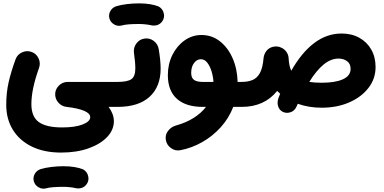

<svg xmlns="http://www.w3.org/2000/svg" viewBox="-20 -583 2284 1141"><path d="M17.1 39.6Q17.1 -31.2 31 -93Q44.9 -154.8 72.3 -230Q82.5 -258.8 110.8 -271.7Q139.2 -284.7 167.5 -274.4Q196.3 -264.2 209.2 -236.1Q222.2 -208 211.9 -179.2Q166.5 -53.2 166.5 35.6Q166.5 110.8 210.9 142.6Q255.4 174.3 348.6 174.3Q426.3 174.3 471.2 156.7Q516.1 139.2 516.1 113.3Q516.1 68.8 373 51.8Q347.2 48.3 328.9 29.1Q310.5 9.8 308.1 -16.6Q305.7 -48.3 327.9 -72.3Q350.1 -96.2 382.3 -96.2H678.7Q709.5 -96.2 731 -74.5Q752.4 -52.7 752.4 -22Q752.4 8.3 731 30.3Q709.5 52.2 678.7 52.2H625.5Q656.7 95.2 656.7 137.2Q656.7 189 616.7 231.2Q576.7 273.4 505.9 298.6Q435.1 323.7 342.8 323.7Q242.7 323.7 169.7 288.3Q96.7 252.9 56.9 189Q17.1 125 17.1 39.6ZM181.2 495.1Q174.8 472.2 186.3 450.9Q197.8 429.7 221.7 421.9Q249 413.6 285.2 409.2Q321.3 404.8 356.9 404.8Q394 404.8 423.6 409.9Q453.1 415 473.6 423.3Q497.6 437 503.9 463.1Q510.3 489.3 495.6 510.7Q483.4 527.8 466.1 533.4Q448.7 539.1 430.2 535.2Q416 531.7 395.8 529.5Q375.5 527.3 356.9 527.3Q324.2 527.3 297.6 529.3Q271 531.2 254.4 536.1Q231.4 542.5 209.7 530.3Q188 518.1 181.2 495.1Z M604.5 -22Q604.5 -52.7 626.5 -74.5Q648.4 -96.2 678.7 -96.2Q737.3 -96.2 760.7 -112.5Q784.2 -128.9 784.2 -175.8Q784.2 -212.4 775.9 -270.5Q772.5 -300.8 791 -325.4Q809.6 -350.1 839.8 -354Q870.1 -357.9 894.3 -339.4Q918.5 -320.8 923.3 -290.5Q934.6 -222.7 934.6 -174.8Q934.6 -67.9 868.9 -7.8Q803.2 52.2 678.7 52.2Q648.4 52.2 626.5 30.3Q604.5 8.3 604.5 -22ZM630.4 -472.7Q624 -495.6 635.5 -516.8Q647 -538.1 670.9 -545.9Q698.2 -554.2 734.4 -558.6Q770.5 -563 806.2 -563Q843.3 -563 872.8 -557.9Q902.3 -552.7 922.9 -544.4Q946.8 -530.8 953.1 -504.6Q959.5 -478.5 944.8 -457Q932.6 -439.9 915.3 -434.3Q897.9 -428.7 879.4 -432.6Q865.2 -436 845 -438.2Q824.7 -440.4 806.2 -440.4Q773.4 -440.4 746.8 -438.5Q720.2 -436.5 703.6 -431.6Q680.7 -425.3 658.9 -437.5Q637.2 -449.7 630.4 -472.7Z M1184.6 52.2Q1085.4 52.2 1031.5 4.4Q977.5 -43.5 977.5 -136.2Q977.5 -202.6 1004.6 -256.8Q1031.7 -311 1077.1 -343Q1122.6 -375 1177.2 -375Q1239.3 -375 1286.9 -337.6Q1334.5 -300.3 1362.3 -237.1Q1390.1 -173.8 1392.1 -96.2H1416.5Q1447.3 -96.2 1468.8 -74.5Q1490.2 -52.7 1490.2 -22Q1490.2 8.3 1468.8 30.3Q1447.3 52.2 1416.5 52.2H1366.2Q1340.3 119.1 1292.5 172.4Q1244.6 225.6 1182.6 261Q1120.6 296.4 1052.2 309.6Q1022.5 315.4 996.8 297.6Q971.2 279.8 965.8 250Q960 219.7 978 195.6Q996.1 171.4 1024.9 163.1Q1086.4 146 1131.3 117.4Q1176.3 88.9 1204.1 52.2ZM1183.6 -96.2H1248.5Q1246.6 -128.4 1237.1 -159.4Q1227.5 -190.4 1211.7 -210.7Q1195.8 -231 1173.8 -231Q1149.9 -231 1133.1 -208.5Q1116.2 -186 1116.2 -149.9Q1116.2 -119.6 1133.5 -107.9Q1150.9 -96.2 1183.6 -96.2Z M1342.3 -22Q1342.3 -52.7 1364.3 -74.5Q1386.2 -96.2 1416.5 -96.2Q1451.7 -96.2 1479.2 -106.9Q1506.8 -117.7 1524.2 -148.4Q1541.5 -179.2 1546.4 -239.3Q1547.9 -254.4 1555.2 -267.6Q1572.8 -301.3 1610.4 -306.2Q1618.7 -307.6 1627.4 -306.6Q1639.6 -305.7 1650.4 -300.3Q1669.4 -292.5 1681.9 -275.1Q1694.3 -257.8 1695.3 -236.3Q1697.3 -191.4 1710.9 -162.6Q1772.9 -271.5 1847.7 -327.6Q1922.4 -383.8 2010.3 -383.8Q2069.8 -383.8 2115.2 -358.6Q2160.6 -333.5 2186.3 -288.6Q2211.9 -243.7 2211.9 -184.6Q2211.9 -115.2 2169.7 -60.5Q2127.4 -5.9 2055.2 25.6Q1982.9 57.1 1891.6 57.1Q1814.9 57.1 1749.5 33.7Q1746.6 41 1743.2 48.3Q1731 77.1 1704.6 84.7Q1678.2 92.3 1656.7 79.6Q1638.2 68.4 1632.1 45.9Q1626 23.4 1635.3 -2Q1640.1 -14.2 1645 -25.9Q1635.3 -34.2 1627 -42.5Q1550.8 52.2 1416.5 52.2Q1386.2 52.2 1364.3 30.3Q1342.3 8.3 1342.3 -22ZM1992.2 -234.9Q1946.3 -234.9 1903.1 -199.5Q1859.9 -164.1 1817.9 -96.2Q1849.1 -91.3 1891.6 -91.3Q1973.1 -91.3 2018.3 -112.1Q2063.5 -132.8 2063.5 -173.8Q2063.5 -204.1 2042.5 -219.5Q2021.5 -234.9 1992.2 -234.9Z"/></svg>

Font: Mikhak-DS2-FD ExtraBold
Style: Regular
Weight: 800
Designer: Amin Abedi
Version: Version 3.2